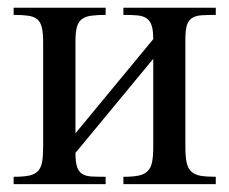

<svg xmlns="http://www.w3.org/2000/svg" viewBox="-20 -467 582 487"><path d="M293 0V-18.6Q316.4 -18.6 331.1 -21.5Q345.7 -24.4 354.2 -32.7Q362.8 -41 365.7 -55.7Q368.7 -70.3 368.7 -93.8V-317.9L171.4 -79.1Q171.4 -56.2 175.5 -43.7Q179.7 -31.2 189 -25.6Q198.2 -20 212.9 -19.3Q227.5 -18.6 248 -18.6V0H14.6V-18.6Q38.6 -18.6 53.2 -21.5Q67.9 -24.4 75.9 -32.7Q84 -41 86.7 -55.7Q89.4 -70.3 89.4 -93.8V-361.8Q89.4 -384.8 85.9 -398.2Q82.5 -411.6 74 -418.5Q65.4 -425.3 51 -427.2Q36.6 -429.2 14.6 -429.2V-447.3H248V-429.2Q226.1 -429.2 211.4 -427.2Q196.8 -425.3 187.7 -418.5Q178.7 -411.6 175 -398.2Q171.4 -384.8 171.4 -361.8V-128.9L368.7 -367.7Q368.7 -390.1 364.5 -402.6Q360.4 -415 351.3 -420.9Q342.3 -426.8 327.9 -428Q313.5 -429.2 293 -429.2V-447.3H527.3V-429.2Q505.9 -429.2 491.2 -428.2Q476.6 -427.2 467.3 -421.4Q458 -415.5 454.1 -403.1Q450.2 -390.6 450.2 -367.7V-93.8Q450.2 -69.8 453.4 -54.9Q456.5 -40 465.1 -32Q473.6 -23.9 488.5 -21.2Q503.4 -18.6 527.3 -18.6V0Z"/></svg>

Font: Doulos SIL Cyr
Style: Regular
Weight: 400
Designer: Walt Agee, Victor Gaultney, Peter Martin, Debbi Hosken, Becca Hirsbrunner
Foundry: SIL International
Version: Version 5.000